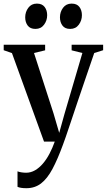

<svg xmlns="http://www.w3.org/2000/svg" viewBox="-26 -764 576 1036"><path d="M116.5 251.5Q100 251.5 87.8 249.5Q75.5 247.5 68.5 244V160.5Q75.5 163.5 88.5 165.8Q101.5 168 115 168Q140 168 162.8 155Q185.5 142 205.2 119Q225 96 241 65.5Q257 35 269.5 0H211.5L38.5 -477.5L-6 -493V-522.5H217.5V-492.5L157.5 -478L263 -151.5L293.5 -47L322 -149.5L418.5 -478L360.5 -492.5V-522.5H530.5V-493L482.5 -478Q458.5 -408 435.5 -340.8Q412.5 -273.5 392.2 -213.5Q372 -153.5 356 -105.5Q340 -57.5 329 -25.8Q318 6 314 16Q285 95.5 257 147.8Q229 200 195.5 225.8Q162 251.5 116.5 251.5ZM165 -608Q137 -608 123.5 -626Q110 -644 110 -670.5Q110 -699.5 126.8 -722Q143.5 -744.5 172.5 -744.5H173.5Q201 -744.5 214.8 -726.5Q228.5 -708.5 228.5 -682Q228.5 -653.5 211.8 -630.8Q195 -608 165.5 -608ZM352 -608Q324.5 -608 311 -626Q297.5 -644 297.5 -670.5Q297.5 -699.5 314.2 -722Q331 -744.5 360 -744.5H361Q389 -744.5 402.5 -726.5Q416 -708.5 416 -682Q416 -653.5 399.2 -630.8Q382.5 -608 353 -608Z"/></svg>

Font: Merriweather 96pt Medium
Style: Regular
Weight: 500
Version: Version 2.100